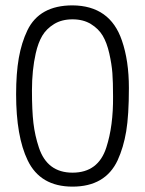

<svg xmlns="http://www.w3.org/2000/svg" viewBox="-20 -685 540 715"><path d="M40 -334Q40 -412 50 -469Q60 -526 82 -572Q127 -665 250 -665Q390 -664 434 -534Q460 -459 460 -357.5Q460 -256 450 -196Q440 -136 418 -88Q372 10 250 10Q130 10 83 -88Q40 -177 40 -334ZM401 -326Q401 -380 398.5 -413Q396 -446 387 -486Q378 -526 362.5 -552Q347 -578 318.5 -595.5Q290 -613 250 -613Q210 -613 181.5 -595.5Q153 -578 137.5 -552Q122 -526 113 -486Q99 -424 99 -348.5Q99 -273 104.5 -226.5Q110 -180 125 -135Q156 -42 250 -42Q346 -42 376 -136Q402 -216 401 -326Z"/></svg>

Font: TypoPRO Lekton
Style: Regular
Weight: 400
Monospace: yes
Designer: Paolo Mazzetti, Luciano Perondi, Raffaele Flato, Elena Papassissa, Emilio Macchia, Michela Povoleri, Tobias Seemiller, R
Version: Version 34.000